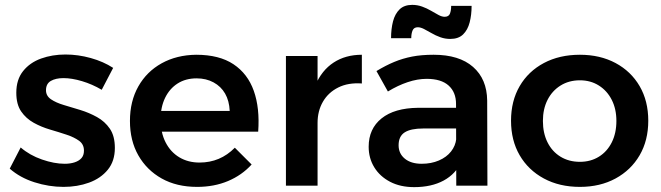

<svg xmlns="http://www.w3.org/2000/svg" viewBox="-20 -763 2716 789"><path d="M398 -394Q359 -417 317 -429.5Q275 -442 241 -442Q209 -442 189 -430.5Q169 -419 169 -392Q169 -369 189.5 -355Q210 -341 242 -331.5Q274 -322 310 -311Q346 -300 378.5 -282Q411 -264 431.5 -234Q452 -204 452 -155Q452 -101 423 -65.5Q394 -30 346 -12.5Q298 5 241 5Q181 5 121.5 -14Q62 -33 20 -70L65 -157Q102 -125 152.5 -107.5Q203 -90 246 -90Q269 -90 287 -96Q305 -102 315 -113.5Q325 -125 325 -144Q325 -170 305 -184.5Q285 -199 253.5 -209.5Q222 -220 186 -230.5Q150 -241 118.5 -258.5Q87 -276 67 -305Q47 -334 47 -382Q47 -436 75 -471Q103 -506 149 -522.5Q195 -539 249 -539Q301 -539 353 -524.5Q405 -510 445 -484Z M924 -307Q922 -349 905 -378.5Q888 -408 857.5 -424.5Q827 -441 788 -441Q743 -441 710 -420Q677 -399 658.5 -361Q640 -323 640 -273Q640 -218 660.5 -178Q681 -138 717 -116.5Q753 -95 800 -95Q885 -95 945 -156L1014 -87Q974 -43 917 -19Q860 5 790 5Q706 5 644.5 -29.5Q583 -64 548.5 -124.5Q514 -185 514 -266Q514 -347 548.5 -408Q583 -469 644.5 -503Q706 -537 786 -538Q881 -538 939.5 -499Q998 -460 1023 -389.5Q1048 -319 1041 -222H621V-307Z M1467 -420Q1411 -424 1370 -403.5Q1329 -383 1307 -345Q1285 -307 1285 -258L1250 -262Q1250 -351 1276 -412.5Q1302 -474 1351 -506Q1400 -538 1467 -538ZM1155 -533H1285V0H1155Z M1719 -235Q1668 -235 1643 -219Q1618 -203 1618 -166Q1618 -132 1643.5 -111Q1669 -90 1713 -90Q1752 -90 1783.5 -103.5Q1815 -117 1833.5 -140.5Q1852 -164 1855 -193L1877 -100Q1853 -48 1803 -21Q1753 6 1682 6Q1625 6 1583 -16Q1541 -38 1518 -75.5Q1495 -113 1495 -160Q1495 -234 1548 -276.5Q1601 -319 1698 -320H1869V-235ZM1854 -336Q1854 -384 1823.5 -411.5Q1793 -439 1733 -439Q1696 -439 1655.5 -425.5Q1615 -412 1574 -387L1527 -471Q1565 -494 1600 -508.5Q1635 -523 1673.5 -530.5Q1712 -538 1762 -538Q1867 -538 1924 -488Q1981 -438 1982 -350L1983 0H1855ZM1918 -739Q1918 -702 1910 -671Q1902 -640 1883 -621.5Q1864 -603 1830 -603Q1809 -603 1789.5 -610Q1770 -617 1753 -627Q1736 -637 1722 -644Q1708 -651 1697 -651Q1681 -651 1675.5 -638Q1670 -625 1670 -606H1587Q1587 -644 1595 -675Q1603 -706 1622 -724.5Q1641 -743 1674 -743Q1695 -743 1714.5 -736Q1734 -729 1751 -719Q1768 -709 1782 -701.5Q1796 -694 1807 -694Q1824 -694 1829 -707Q1834 -720 1834 -739Z M2363 -538Q2446 -538 2509.5 -504Q2573 -470 2608.5 -409Q2644 -348 2644 -267Q2644 -186 2608.5 -125Q2573 -64 2509.5 -29.5Q2446 5 2363 5Q2279 5 2215 -29.5Q2151 -64 2115.5 -125Q2080 -186 2080 -267Q2080 -348 2115.5 -409Q2151 -470 2215 -504Q2279 -538 2363 -538ZM2363 -433Q2318 -433 2283.5 -411.5Q2249 -390 2230 -352.5Q2211 -315 2211 -266Q2211 -216 2230 -178Q2249 -140 2283.5 -119Q2318 -98 2363 -98Q2407 -98 2441 -119Q2475 -140 2494 -178Q2513 -216 2513 -266Q2513 -315 2494 -352.5Q2475 -390 2441 -411.5Q2407 -433 2363 -433Z"/></svg>

Font: Alexandria Medium
Style: Regular
Weight: 500
Designer: Mohamed Gaber
Foundry: Kief Type Foundry
Version: Version 5.100